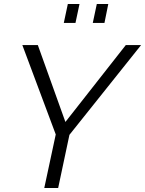

<svg xmlns="http://www.w3.org/2000/svg" viewBox="-20 -934 721 954"><path d="M257 -266 91 -710H168L305 -328L605 -710H681L325 -264L269 0H200ZM297 -820 317 -914H375L355 -820ZM441 -820 461 -914H518L499 -820Z"/></svg>

Font: Raleway
Style: Italic
Weight: 400
Italic angle: -12°
Designer: Matt McInerney, Pablo Impallari, Rodrigo Fuenzalida
Foundry: Matt McInerney, Pablo Impallari, Rodrigo Fuenzalida
Version: Version 4.026